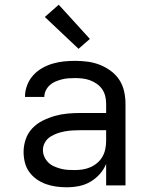

<svg xmlns="http://www.w3.org/2000/svg" viewBox="-20 -786 640 814"><path d="M263 8Q241 8 218.5 5Q196 2 175 -5.5Q154 -13 135.5 -26Q117 -39 104 -57Q91 -75 85.5 -97Q80 -119 80 -142Q80 -169 89 -195.5Q98 -222 117 -242Q136 -262 161 -274.5Q186 -287 212.5 -294.5Q239 -302 266.5 -304.5Q294 -307 321 -307H430V-347Q430 -363 426 -379Q422 -395 413 -408Q404 -421 390.5 -430.5Q377 -440 362 -445.5Q347 -451 331 -453Q315 -455 299 -455Q285 -455 270.5 -454Q256 -453 242.5 -449.5Q229 -446 215.5 -440.5Q202 -435 191.5 -425.5Q181 -416 174.5 -403Q168 -390 168 -376V-375H86V-377Q86 -401 95 -424.5Q104 -448 120 -466Q136 -484 157.5 -496.5Q179 -509 202.5 -516Q226 -523 250 -525.5Q274 -528 299 -528Q325 -528 351.5 -524.5Q378 -521 402.5 -511.5Q427 -502 449 -486Q471 -470 485.5 -448Q500 -426 506 -399.5Q512 -373 512 -347V0H430V-91Q420 -67 402.5 -47.5Q385 -28 362.5 -15Q340 -2 314.5 3Q289 8 263 8ZM295 -65Q313 -65 330 -67.5Q347 -70 363 -77Q379 -84 392.5 -95.5Q406 -107 414.5 -122Q423 -137 426.5 -154.5Q430 -172 430 -189V-234H321Q305 -234 288 -233Q271 -232 254.5 -229Q238 -226 222.5 -220.5Q207 -215 193 -206Q179 -197 170.5 -182Q162 -167 162 -150Q162 -135 168 -121.5Q174 -108 184.5 -97.5Q195 -87 208.5 -81Q222 -75 236.5 -71Q251 -67 265.5 -66Q280 -65 295 -65ZM313 -579 170 -714 229 -766 361 -621Z"/></svg>

Font: Iosevka Extended
Style: Regular
Weight: 400
Width: 7
Monospace: yes
Designer: Belleve Invis
Foundry: Belleve Invis
Version: Version 32.5.0; ttfautohint (v1.8.4)